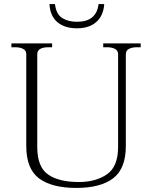

<svg xmlns="http://www.w3.org/2000/svg" viewBox="-20 -913 747 943"><path d="M223 -893H250Q256 -843 285.5 -824.5Q315 -806 358 -806Q454 -806 464 -893H492Q488 -836 453 -805Q418 -774 358 -774Q297 -774 261.5 -804.5Q226 -835 223 -893ZM109 -196V-647Q109 -665 93.5 -673Q78 -681 55 -681H36V-700H236V-681H217Q193 -681 178 -673Q163 -665 163 -647V-191Q163 -93 216 -56Q269 -19 367 -19Q451 -19 505.5 -57Q560 -95 560 -191V-647Q560 -665 544.5 -673Q529 -681 506 -681H487V-700H671V-681H652Q629 -681 613.5 -673Q598 -665 598 -647V-196Q598 -85 536 -37.5Q474 10 355 10Q234 10 171.5 -37Q109 -84 109 -196Z"/></svg>

Font: Taviraj ExtraLight
Style: Regular
Weight: 275
Designer: Katatrad Team
Foundry: CadsonDemak
Version: Version 1.001